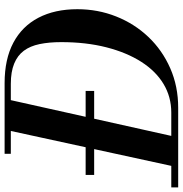

<svg xmlns="http://www.w3.org/2000/svg" viewBox="-27 -794 794 834"><g transform="rotate(-90 370.0 -377.0)"><path d="M-27 0V-30H298Q366 -30 422 -63.5Q478 -97 518.5 -160.5Q559 -224 581.5 -312Q604 -400 604 -508Q604 -561 595.5 -602Q587 -643 566.5 -670.5Q546 -698 510.5 -712.5Q475 -727 423 -727H119V-754H426Q530 -754 601.5 -716Q673 -678 710 -607Q747 -536 747 -438Q747 -349 715.5 -269.5Q684 -190 626.5 -129.5Q569 -69 490.5 -34.5Q412 0 319 0ZM60 0 224 -754H358L190 0ZM27 -365V-402H392V-365Z"/></g></svg>

Font: Libre Bodoni Medium
Style: Italic
Weight: 500
Italic angle: -13°
Designer: Pablo Impallari, Rodrigo Fuenzalida
Foundry: Impallari Type
Version: Version 2.005;gftools[0.9.23]